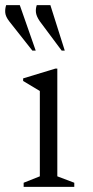

<svg xmlns="http://www.w3.org/2000/svg" viewBox="-34 -727 362 747"><path d="M58 0V-16L121 -41V-373L56 -412V-422L181 -460H189V-41L255 -16V0ZM92 -530 2 -644Q-12 -662 -13.5 -677Q-15 -692 -10 -707H43L105 -530ZM206 -530 121 -644Q108 -663 106 -677.5Q104 -692 109 -707H162L218 -530Z"/></svg>

Font: Spectral Light
Style: Regular
Weight: 300
Designer: Jean-Baptiste Levee
Foundry: Production Type
Version: Version 2.001